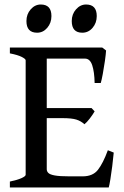

<svg xmlns="http://www.w3.org/2000/svg" viewBox="-20 -824 546 844"><path d="M422.9 -459H396Q395 -508.3 385.3 -537.4Q375.5 -566.4 353.5 -566.4H160.2L174.3 -615.2H429.2L446.3 -602.1Q445.3 -585.4 441.2 -556.2Q437 -526.9 431.9 -499.3Q426.8 -471.7 422.9 -459ZM351.1 -277.8Q335.9 -292 315.7 -298.3Q295.4 -304.7 254.4 -304.7H153.3L164.1 -349.1H382.3L396 -334.5Q388.2 -320.8 374.8 -303.2Q361.3 -285.6 351.1 -277.8ZM458 0H23.4V-25.9Q56.2 -32.7 74.5 -41Q92.8 -49.3 92.8 -55.7V-559.1Q92.8 -564.9 75.7 -573.7Q58.6 -582.5 23.4 -589.4V-615.2H256.3V-589.4Q223.6 -585.9 204.6 -581.3Q185.5 -576.7 185.5 -569.8V-80.1Q185.5 -70.8 192.6 -63.7Q199.7 -56.6 220.9 -52.7Q242.2 -48.8 285.2 -48.8H343.3Q388.2 -48.8 410.6 -77.6Q433.1 -106.4 454.1 -163.6L480 -153.3Q477.5 -125.5 473.4 -93.3Q469.2 -61 465.1 -35.4Q460.9 -9.8 458 0ZM206.1 -753.4Q206.1 -723.1 187.7 -701.7Q169.4 -680.2 143.1 -680.2Q96.2 -680.2 96.2 -731.4Q96.2 -761.7 115 -783Q133.8 -804.2 159.2 -804.2Q206.1 -804.2 206.1 -753.4ZM405.3 -753.4Q405.3 -723.1 387 -701.7Q368.7 -680.2 341.8 -680.2Q295.4 -680.2 295.4 -731.4Q295.4 -761.7 314.2 -783Q333 -804.2 358.4 -804.2Q405.3 -804.2 405.3 -753.4Z"/></svg>

Font: Gentium Book Plus
Style: Regular
Weight: 400
Designer: Victor Gaultney, Annie Olsen, Iska Routamaa, Becca Hirsbrunner
Foundry: SIL International
Version: Version 6.101